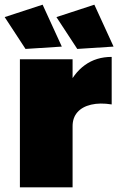

<svg xmlns="http://www.w3.org/2000/svg" viewBox="-30 -800 507 820"><path d="M447 -354Q397 -362 359 -353Q321 -344 300.5 -320.5Q280 -297 280 -261L230 -271Q230 -358 257 -422.5Q284 -487 332.5 -522Q381 -557 447 -557ZM55 -547H280V0H55ZM373 -780 455 -601 300 -591 211 -727ZM152 -780 234 -601 79 -591 -10 -727Z"/></svg>

Font: Alexandria Black
Style: Regular
Weight: 900
Designer: Mohamed Gaber
Foundry: Kief Type Foundry
Version: Version 5.100